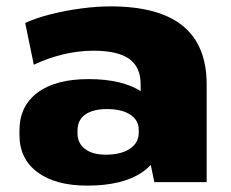

<svg xmlns="http://www.w3.org/2000/svg" viewBox="-20 -571 723 602"><path d="M421 -203V-306Q421 -361 385 -386.5Q349 -412 273 -412Q226 -412 178 -400.5Q130 -389 86 -368L59 -499Q94 -515 140 -526.5Q186 -538 234.5 -544.5Q283 -551 326 -551Q478 -551 553 -490Q628 -429 628 -306V0H464ZM254 11Q154 11 97.5 -31Q41 -73 41 -148V-162Q41 -238 97.5 -280.5Q154 -323 258 -323Q366 -323 427 -281.5Q488 -240 488 -165V-150Q488 -74 426.5 -31.5Q365 11 254 11ZM312 -86Q359 -86 387 -104.5Q415 -123 415 -155V-164Q415 -194 388.5 -211.5Q362 -229 315 -229Q272 -229 247.5 -212Q223 -195 223 -161V-153Q223 -122 246.5 -104Q270 -86 312 -86Z"/></svg>

Font: Pathway Extreme 28pt ExtraBold
Style: Regular
Weight: 800
Designer: Eduardo Rodriguez Tunni
Foundry: Eduardo Rodriguez Tunni
Version: Version 1.001;gftools[0.9.26]